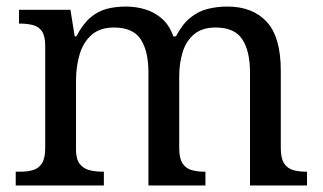

<svg xmlns="http://www.w3.org/2000/svg" viewBox="-20 -566 985 586"><path d="M28 0V-42H41Q64 -42 81 -47Q98 -52 108 -67.5Q118 -83 118 -114V-426Q118 -456 108 -470.5Q98 -485 80.5 -489.5Q63 -494 41 -494H38V-536H195L208 -455H213Q233 -493 256 -512.5Q279 -532 306 -539Q333 -546 364 -546Q396 -546 424.5 -537Q453 -528 475 -508.5Q497 -489 509 -455H517Q537 -493 561.5 -512.5Q586 -532 614.5 -539Q643 -546 674 -546Q751 -546 794 -499.5Q837 -453 837 -350V-114Q837 -83 847 -67.5Q857 -52 874.5 -47Q892 -42 914 -42H917V0H743V-345Q743 -410 719.5 -446Q696 -482 638 -482Q597 -482 572.5 -461.5Q548 -441 537.5 -407Q527 -373 527 -333V-114Q527 -83 537 -67.5Q547 -52 564.5 -47Q582 -42 604 -42H607V0H433V-345Q433 -410 409.5 -446Q386 -482 328 -482Q285 -482 259.5 -459.5Q234 -437 223 -400Q212 -363 212 -320V-109Q212 -80 223.5 -65.5Q235 -51 253.5 -46.5Q272 -42 294 -42H297V0Z"/></svg>

Font: Noto Serif Georgian
Style: Regular
Weight: 400
Designer: Monotype Design Team, Akaki Razmadze
Foundry: Google LLC
Version: Version 2.002